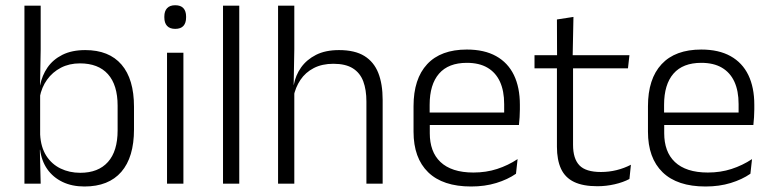

<svg xmlns="http://www.w3.org/2000/svg" viewBox="-20 -684 2874 715"><path d="M294.5 10.5Q248 10.5 212.8 -6.5Q177.5 -23.5 156 -54.2Q134.5 -85 129.5 -126.5H109.5L129.5 -183Q132 -136 152.2 -104.2Q172.5 -72.5 205.5 -56.5Q238.5 -40.5 279 -40.5Q346 -40.5 382 -80.8Q418 -121 418 -198.5V-290.5Q418 -367.5 382 -407.8Q346 -448 277.5 -448Q238 -448 206.8 -431.8Q175.5 -415.5 155.2 -387.2Q135 -359 128 -322L112 -366.5H129.5Q136.5 -403 156.8 -432.5Q177 -462 212.2 -479.8Q247.5 -497.5 297.5 -497.5Q386 -497.5 432.5 -443.5Q479 -389.5 479 -286.5V-202Q479 -98.5 431.8 -44Q384.5 10.5 294.5 10.5ZM131.5 0H71V-663H131.5V-500.5L129 -361L129.5 -347.5V-142L128.5 -122Z M663 0H602V-487.5H663ZM632.5 -576.5Q612.5 -576.5 602.2 -587.5Q592 -598.5 592 -619V-622.5Q592 -642.5 602.2 -653.5Q612.5 -664.5 632.5 -664.5Q653 -664.5 663 -653.5Q673 -642.5 673 -622.5V-619Q673 -598.5 663 -587.5Q653 -576.5 632.5 -576.5Z M871 0H810.5V-663H871Z M1405 0H1344.5V-306Q1344.5 -349.5 1332.8 -381Q1321 -412.5 1294 -429.5Q1267 -446.5 1221.5 -446.5Q1179.5 -446.5 1148.5 -430.5Q1117.5 -414.5 1098.8 -386.5Q1080 -358.5 1073 -323L1057.5 -367.5H1074Q1080.5 -403.5 1101.2 -432.8Q1122 -462 1157 -479.8Q1192 -497.5 1242.5 -497.5Q1301.5 -497.5 1337 -475.5Q1372.5 -453.5 1388.8 -412.2Q1405 -371 1405 -312ZM1076 0H1015.5V-663H1076V-501L1073.5 -361L1076 -356Z M1734.5 10.5Q1629 10.5 1574.5 -42.5Q1520 -95.5 1520 -193.5V-288.5Q1520 -390.5 1570.8 -445Q1621.5 -499.5 1718.5 -499.5Q1783.5 -499.5 1827.5 -475Q1871.5 -450.5 1893.8 -404.5Q1916 -358.5 1916 -294V-276.5Q1916 -262 1915 -247.5Q1914 -233 1912.5 -218.5H1856.5Q1857.5 -240.5 1857.5 -260.2Q1857.5 -280 1857.5 -296.5Q1857.5 -345.5 1841.8 -379.8Q1826 -414 1795.2 -432Q1764.5 -450 1718.5 -450Q1650 -450 1615 -409.8Q1580 -369.5 1580 -293.5V-246L1580.5 -238V-187.5Q1580.5 -154 1590.2 -127Q1600 -100 1620.2 -80.8Q1640.5 -61.5 1671.2 -51.5Q1702 -41.5 1743 -41.5Q1790.5 -41.5 1831.2 -54.8Q1872 -68 1907.5 -91.5L1901.5 -37Q1870.5 -15.5 1828 -2.5Q1785.5 10.5 1734.5 10.5ZM1899 -218.5H1551.5V-265H1899Z M2204.5 9.5Q2151 9.5 2117.8 -6.5Q2084.5 -22.5 2069.2 -55.5Q2054 -88.5 2054 -137.5V-455.5H2114V-144.5Q2114 -93 2137.8 -68.2Q2161.5 -43.5 2218 -43.5Q2248 -43.5 2276.2 -50.5Q2304.5 -57.5 2329.5 -70.5L2324 -17.5Q2300.5 -5 2269 2.2Q2237.5 9.5 2204.5 9.5ZM2318.5 -429.5H1970.5V-478.5H2324ZM2112.5 -471.5H2054.5L2054 -611.5L2115.5 -621Z M2607.5 10.5Q2502 10.5 2447.5 -42.5Q2393 -95.5 2393 -193.5V-288.5Q2393 -390.5 2443.8 -445Q2494.5 -499.5 2591.5 -499.5Q2656.5 -499.5 2700.5 -475Q2744.5 -450.5 2766.8 -404.5Q2789 -358.5 2789 -294V-276.5Q2789 -262 2788 -247.5Q2787 -233 2785.5 -218.5H2729.5Q2730.5 -240.5 2730.5 -260.2Q2730.5 -280 2730.5 -296.5Q2730.5 -345.5 2714.8 -379.8Q2699 -414 2668.2 -432Q2637.5 -450 2591.5 -450Q2523 -450 2488 -409.8Q2453 -369.5 2453 -293.5V-246L2453.5 -238V-187.5Q2453.5 -154 2463.2 -127Q2473 -100 2493.2 -80.8Q2513.5 -61.5 2544.2 -51.5Q2575 -41.5 2616 -41.5Q2663.5 -41.5 2704.2 -54.8Q2745 -68 2780.5 -91.5L2774.5 -37Q2743.5 -15.5 2701 -2.5Q2658.5 10.5 2607.5 10.5ZM2772 -218.5H2424.5V-265H2772Z"/></svg>

Font: Anek Malayalam Medium Light
Style: Regular
Weight: 300
Version: Version 1.003